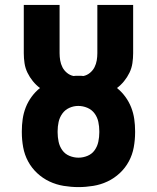

<svg xmlns="http://www.w3.org/2000/svg" viewBox="-20 -755 640 783"><path d="M300 8Q270 8 239.5 3Q209 -2 181.5 -15Q154 -28 131.5 -49Q109 -70 94.5 -97Q80 -124 74.5 -154.5Q69 -185 69 -215V-220Q69 -245 72.5 -269.5Q76 -294 85 -317Q94 -340 109 -360.5Q124 -381 143 -396Q127 -408 114 -424Q101 -440 92 -458.5Q83 -477 80 -497.5Q77 -518 77 -538V-735H223V-538Q223 -523 225.5 -508.5Q228 -494 234.5 -481Q241 -468 253 -458Q265 -448 280 -445Q285 -446 290 -446Q295 -446 300 -446Q305 -446 310 -446Q315 -446 320 -445Q335 -448 347 -458Q359 -468 365.5 -481Q372 -494 374.5 -508.5Q377 -523 377 -538V-735H523V-538Q523 -518 520 -497.5Q517 -477 508 -458.5Q499 -440 486 -424Q473 -408 457 -396Q476 -381 491 -360.5Q506 -340 515 -317Q524 -294 527.5 -269.5Q531 -245 531 -220V-215Q531 -185 525.5 -154.5Q520 -124 505.5 -97Q491 -70 468.5 -49Q446 -28 418.5 -15Q391 -2 360.5 3Q330 8 300 8ZM300 -112Q319 -112 337 -119.5Q355 -127 366 -142.5Q377 -158 381 -177Q385 -196 385 -215V-220Q385 -239 381 -258Q377 -277 365.5 -292.5Q354 -308 336 -315.5Q318 -323 299 -323Q280 -323 262.5 -315Q245 -307 234 -291.5Q223 -276 219 -257.5Q215 -239 215 -220V-215Q215 -196 219 -177Q223 -158 234 -142.5Q245 -127 263 -119.5Q281 -112 300 -112Z"/></svg>

Font: Iosevka Custom Heavy Extended
Style: Regular
Weight: 900
Width: 7
Monospace: yes
Designer: Belleve Invis
Foundry: Belleve Invis
Version: Version 11.2.4; ttfautohint (v1.8.4)